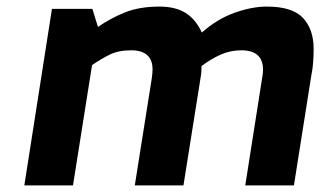

<svg xmlns="http://www.w3.org/2000/svg" viewBox="-20 -564 974 584"><path d="M54 0 138 -537H261L278 -482Q315 -508 359.5 -526Q404 -544 465 -544Q513 -544 544 -525Q575 -506 594 -465Q640 -506 693 -525Q746 -544 792 -544Q869 -544 901.5 -509.5Q934 -475 934 -415Q934 -395 932.5 -374.5Q931 -354 927 -335L874 0H726L778 -331Q779 -336 779.5 -341.5Q780 -347 780 -352Q780 -411 714 -411Q681 -411 651.5 -398Q622 -385 593 -363Q593 -356 592.5 -347Q592 -338 590 -327L538 0H390L442 -328Q443 -336 443.5 -341.5Q444 -347 444 -353Q444 -382 427.5 -396.5Q411 -411 379 -411Q340 -411 313 -397.5Q286 -384 260 -366L202 0Z"/></svg>

Font: Exo Thin
Style: Bold Italic
Weight: 700
Italic angle: -9°
Version: Version 2.000